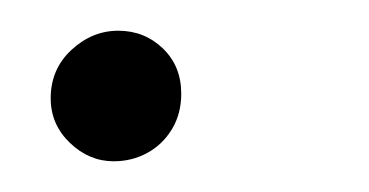

<svg xmlns="http://www.w3.org/2000/svg" viewBox="-20 -101 240 125"><path d="M54 4Q38 4 25.5 -8Q13 -20 13 -37Q13 -56 26.5 -68.5Q40 -81 57 -81Q74 -81 86 -69.5Q98 -58 98 -40Q98 -27 92 -17Q86 -7 76 -1.5Q66 4 54 4Z"/></svg>

Font: Montserrat Thin Light
Style: Italic
Weight: 300
Italic angle: -11.3°
Version: Version 9.000